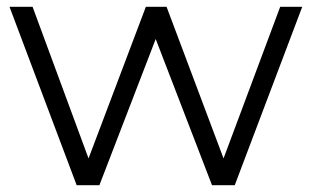

<svg xmlns="http://www.w3.org/2000/svg" viewBox="-20 -546 919 566"><path d="M871 -526 672 0H605L439 -431L273 0H206L8 -526H76L241 -79L410 -526H471L639 -79L806 -526Z"/></svg>

Font: Idrija
Style: Regular
Weight: 400
Designer: Julieta Ulanovsky
Foundry: Julieta Ulanovsky
Version: Version 7.200